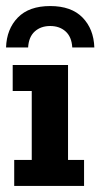

<svg xmlns="http://www.w3.org/2000/svg" viewBox="-27 -615 332 635"><path d="M20 0V-86H78V-314H15V-400H198V-86H251V0ZM-7 -458Q-5 -519 32 -557Q69 -595 139 -595Q209 -595 246 -557Q283 -519 285 -458H212Q210 -493 190 -511Q170 -529 139 -529Q108 -529 88 -511Q68 -493 66 -458Z"/></svg>

Font: Rokkitt
Style: Bold
Weight: 700
Designer: Vernon Adams
Foundry: Vernon Adams
Version: Version 3.103